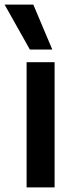

<svg xmlns="http://www.w3.org/2000/svg" viewBox="-74 -810 297 830"><path d="M41 0V-541H162V0ZM55 -596 -54 -790H70L152 -596Z"/></svg>

Font: Georama Semi Condensed SemiBold
Style: Regular
Weight: 600
Width: 4
Designer: Jean-Baptiste Levee
Foundry: Production Type
Version: Version 1.000